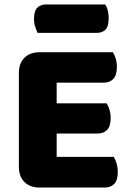

<svg xmlns="http://www.w3.org/2000/svg" viewBox="-20 -841 588 864"><path d="M158 3Q115 3 90 -22Q65 -47 65 -90V-513Q65 -556 90 -581Q115 -606 158 -606H488Q495 -595 500.5 -578Q506 -561 506 -540Q506 -503 490 -486Q474 -469 446 -469H235V-376H460Q467 -365 472.5 -348Q478 -331 478 -310Q478 -273 462 -256.5Q446 -240 418 -240H235V-135H492Q499 -124 504.5 -106Q510 -88 510 -67Q510 -30 494 -13.5Q478 3 450 3ZM149 -693Q144 -704 138.5 -720.5Q133 -737 133 -755Q133 -792 148 -806.5Q163 -821 188 -821H453Q461 -810 465 -793.5Q469 -777 469 -759Q469 -722 454.5 -707.5Q440 -693 415 -693Z"/></svg>

Font: Baloo Thambi 2 ExtraBold
Style: Regular
Weight: 800
Designer: Aadarsh Rajan and Ek Type
Foundry: Ek Type
Version: Version 1.640;hotconv 1.0.111;makeotfexe 2.5.65597; ttfautoh